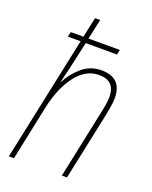

<svg xmlns="http://www.w3.org/2000/svg" viewBox="-142 -838 726 916"><g transform="rotate(20 220.5 -380.0)"><path d="M44 0 103 -281Q125 -383 174 -447.5Q223 -512 291 -512Q372 -512 372 -430Q372 -410 368 -387.5Q364 -365 359 -342L287 0H313L384 -336Q389 -360 393.5 -386.5Q398 -413 398 -433Q398 -537 294 -537Q237 -537 194.5 -500Q152 -463 131 -419H129Q137 -450 148 -498.5Q159 -547 178 -633H337L342 -658H183L205 -760H179L157 -658H93L87 -633H152L18 0Z"/></g></svg>

Font: Noto Sans Display SemiCondensed Thin
Style: Italic
Weight: 250
Width: 4
Designer: Monotype Design team
Foundry: Monotype Imaging Inc.
Version: 1.000